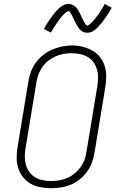

<svg xmlns="http://www.w3.org/2000/svg" viewBox="-20 -986 640 1014"><path d="M249 8Q220 8 192 2.5Q164 -3 141 -16.5Q118 -30 101 -51Q84 -72 76 -98.5Q68 -125 68 -153.5Q68 -182 73 -211L130 -556Q134 -582 143.5 -607.5Q153 -633 169.5 -655.5Q186 -678 208.5 -696Q231 -714 256.5 -724.5Q282 -735 308 -740.5Q334 -746 361 -746Q390 -746 417 -739Q444 -732 467.5 -719Q491 -706 508 -684.5Q525 -663 533 -637Q541 -611 541 -582Q541 -553 536 -524L479 -179Q475 -153 465.5 -127.5Q456 -102 440 -79.5Q424 -57 401.5 -39Q379 -21 353.5 -10.5Q328 0 301.5 4Q275 8 249 8ZM249 -30Q271 -30 292.5 -33.5Q314 -37 335 -46Q356 -55 374 -70Q392 -85 405.5 -103.5Q419 -122 426.5 -143Q434 -164 437 -186L494 -531Q498 -553 498 -576Q498 -599 492 -619.5Q486 -640 473.5 -657.5Q461 -675 442.5 -685.5Q424 -696 402 -700.5Q380 -705 358 -705Q336 -705 314.5 -701Q293 -697 272.5 -688Q252 -679 234 -664.5Q216 -650 203 -631Q190 -612 182.5 -591.5Q175 -571 172 -549L115 -204Q111 -182 111 -159.5Q111 -137 116.5 -116.5Q122 -96 134.5 -78.5Q147 -61 165 -50Q183 -39 205 -34.5Q227 -30 249 -30ZM441 -813Q435 -813 430 -814Q425 -815 420.5 -817Q416 -819 412 -822Q408 -825 404 -828.5Q400 -832 397 -835.5Q394 -839 391.5 -843Q389 -847 386.5 -851.5Q384 -856 381.5 -860.5Q379 -865 377 -869.5Q375 -874 373 -878Q371 -882 368.5 -887.5Q366 -893 363.5 -897.5Q361 -902 359 -906.5Q357 -911 354.5 -914.5Q352 -918 349 -922.5Q346 -927 342 -927Q338 -927 334 -924.5Q330 -922 327 -919.5Q324 -917 319 -912.5Q314 -908 312 -905.5Q310 -903 308 -901Q306 -899 303.5 -896Q301 -893 299 -890Q297 -887 294.5 -884Q292 -881 289.5 -877.5Q287 -874 284 -870Q281 -866 278.5 -862Q276 -858 273 -853.5Q270 -849 267 -844.5Q264 -840 261 -835Q258 -830 255 -825Q252 -820 249 -814L212 -833Q217 -843 222 -851Q227 -859 232 -867Q237 -875 242 -882Q247 -889 251.5 -895Q256 -901 260 -907Q264 -913 268.5 -918Q273 -923 277 -927.5Q281 -932 287 -938Q293 -944 299 -948.5Q305 -953 312 -957Q319 -961 326.5 -963.5Q334 -966 341 -966Q347 -966 352 -964.5Q357 -963 361.5 -961Q366 -959 370 -956.5Q374 -954 378 -950.5Q382 -947 385 -943.5Q388 -940 390.5 -935.5Q393 -931 395.5 -927Q398 -923 400.5 -918.5Q403 -914 405 -909.5Q407 -905 409 -900.5Q411 -896 413.5 -891Q416 -886 418.5 -881Q421 -876 423 -872Q425 -868 427.5 -864.5Q430 -861 433 -856Q436 -851 440 -851Q444 -851 448 -853.5Q452 -856 455 -858.5Q458 -861 463 -866Q468 -871 470 -873Q472 -875 474 -877.5Q476 -880 478.5 -883Q481 -886 483 -888.5Q485 -891 487.5 -894.5Q490 -898 492.5 -901.5Q495 -905 498 -908.5Q501 -912 503.5 -916.5Q506 -921 509 -925Q512 -929 515 -934Q518 -939 521 -944Q524 -949 527 -954Q530 -959 533 -965L570 -945Q565 -936 560 -927.5Q555 -919 550 -911.5Q545 -904 540 -897Q535 -890 530.5 -883.5Q526 -877 522 -871.5Q518 -866 513.5 -861Q509 -856 505 -851.5Q501 -847 495 -840.5Q489 -834 483 -829.5Q477 -825 470 -821Q463 -817 455.5 -815Q448 -813 441 -813Z"/></svg>

Font: Iosevka Slab XLtEx
Style: Italic
Weight: 200
Width: 7
Italic angle: -9°
Monospace: yes
Designer: Belleve Invis
Foundry: Belleve Invis
Version: Version 11.1.0; ttfautohint (v1.8.3)